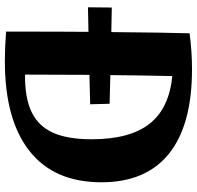

<svg xmlns="http://www.w3.org/2000/svg" viewBox="-30 -775 810 790"><g transform="rotate(90 375.0 -380.0)"><path d="M730 -392Q730 -198 601.5 -96.5Q473 5 232 5Q177 5 110 0Q110 -242 111 -339L10 -337L11 -435L112 -433Q114 -654 117 -755Q191 -765 265 -765Q494 -765 612 -670.5Q730 -576 730 -392ZM553 -352Q553 -509 489.5 -590Q426 -671 293 -684Q290 -547 289 -429L407 -426L409 -346L288 -343L287 -78Q383 -77 441 -105Q499 -133 526 -193Q553 -253 553 -352Z"/></g></svg>

Font: Otomanopee
Style: Regular
Weight: 400
Designer: Das Ende der Wildnis
Foundry: Gutenberg Labo
Version: Version 3.000